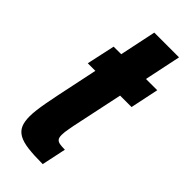

<svg xmlns="http://www.w3.org/2000/svg" viewBox="-217 -696 735 735"><g transform="rotate(45 150.5 -329.0)"><path d="M191 0Q143 0 111 -4Q79 -8 60.5 -18.5Q42 -29 34 -47Q26 -65 26 -94Q26 -110 28.5 -130Q31 -150 35.5 -174.5Q40 -199 46 -228L81 -395H40L65 -510H106L137 -658H271L240 -510H301L277 -395H215L171 -187Q169 -175 167 -165Q165 -155 164 -146.5Q163 -138 163 -130Q163 -116 168 -109.5Q173 -103 184 -101Q195 -99 212 -99Z"/></g></svg>

Font: Saira ExtraCondensed Black
Style: Italic
Weight: 900
Width: 2
Italic angle: -12°
Designer: Hector Gatti with collaboration of the Omnibus-Type team
Foundry: Omnibus-Type
Version: Version 1.101